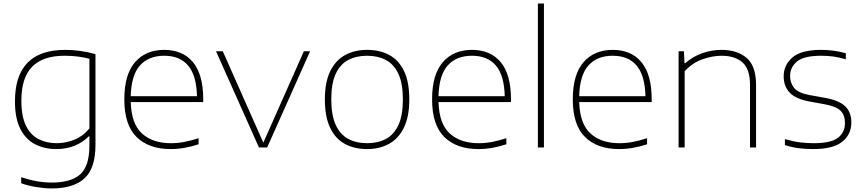

<svg xmlns="http://www.w3.org/2000/svg" viewBox="-20 -828 4848 1078"><path d="M270 230Q232.5 230 185.2 222.5Q138 215 99 201V167Q146.5 182.5 188.5 189.8Q230.5 197 271 197Q379 197 430.5 150.8Q482 104.5 482 -11V-63H479Q447 -30 400.5 -10.5Q354 9 296 9Q230.5 9 178 -17.5Q125.5 -44 94.8 -103Q64 -162 64 -259Q64 -548 346 -548Q432 -548 516 -524V-14Q516 117 454.2 173.5Q392.5 230 270 230ZM298 -24Q348.5 -24 397.2 -43.5Q446 -63 482 -107V-498Q455 -505.5 419.5 -510.2Q384 -515 342 -515Q222 -515 161 -454Q100 -393 100 -263Q100 -174 126 -121.8Q152 -69.5 196.8 -46.8Q241.5 -24 298 -24Z M938 9Q816 9 747 -58.5Q678 -126 678 -270Q678 -409.5 738.2 -478.8Q798.5 -548 902 -548Q1006.5 -548 1063.8 -478.5Q1121 -409 1121 -270V-255H714Q717.5 -133 777.2 -78.5Q837 -24 940 -24Q977 -24 1015 -31.2Q1053 -38.5 1095 -52V-18Q1054 -4.5 1015.5 2.2Q977 9 938 9ZM902 -515Q814.5 -515 765.8 -460.5Q717 -406 714 -288H1086Q1083 -405 1036.2 -460Q989.5 -515 902 -515Z M1434 0 1193 -540H1231L1458.5 -27L1686 -540H1721L1480 0Z M2041 9Q1970 9 1916.8 -19.8Q1863.5 -48.5 1833.8 -110Q1804 -171.5 1804 -270Q1804 -366.5 1834 -428Q1864 -489.5 1917.5 -518.8Q1971 -548 2041 -548Q2112 -548 2165.2 -519.5Q2218.5 -491 2248.2 -429.8Q2278 -368.5 2278 -270Q2278 -173.5 2248 -111.8Q2218 -50 2164.5 -20.5Q2111 9 2041 9ZM2041 -24Q2102 -24 2147.2 -48.2Q2192.5 -72.5 2217.2 -126.5Q2242 -180.5 2242 -269Q2242 -358.5 2217.2 -412.5Q2192.5 -466.5 2147.2 -490.8Q2102 -515 2041 -515Q1980 -515 1934.8 -491Q1889.5 -467 1864.8 -413.2Q1840 -359.5 1840 -271Q1840 -181.5 1864.8 -127.2Q1889.5 -73 1934.8 -48.5Q1980 -24 2041 -24Z M2666 9Q2544 9 2475 -58.5Q2406 -126 2406 -270Q2406 -409.5 2466.2 -478.8Q2526.5 -548 2630 -548Q2734.5 -548 2791.8 -478.5Q2849 -409 2849 -270V-255H2442Q2445.5 -133 2505.2 -78.5Q2565 -24 2668 -24Q2705 -24 2743 -31.2Q2781 -38.5 2823 -52V-18Q2782 -4.5 2743.5 2.2Q2705 9 2666 9ZM2630 -515Q2542.5 -515 2493.8 -460.5Q2445 -406 2442 -288H2814Q2811 -405 2764.2 -460Q2717.5 -515 2630 -515Z M3000 0V-808H3034V0Z M3456 9Q3334 9 3265 -58.5Q3196 -126 3196 -270Q3196 -409.5 3256.2 -478.8Q3316.5 -548 3420 -548Q3524.5 -548 3581.8 -478.5Q3639 -409 3639 -270V-255H3232Q3235.5 -133 3295.2 -78.5Q3355 -24 3458 -24Q3495 -24 3533 -31.2Q3571 -38.5 3613 -52V-18Q3572 -4.5 3533.5 2.2Q3495 9 3456 9ZM3420 -515Q3332.5 -515 3283.8 -460.5Q3235 -406 3232 -288H3604Q3601 -405 3554.2 -460Q3507.5 -515 3420 -515Z M3790 0V-540H3820L3823 -473H3827Q3869 -510 3922 -529Q3975 -548 4031 -548Q4119 -548 4172 -502.8Q4225 -457.5 4225 -350V0H4191V-351Q4191 -441 4148.2 -478Q4105.5 -515 4031 -515Q3981.5 -515 3925 -495.5Q3868.5 -476 3824 -428V0Z M4546 9Q4502 9 4463.8 4Q4425.5 -1 4387 -13V-47Q4433.5 -33.5 4471 -28.8Q4508.5 -24 4549 -24Q4644.5 -24 4684.2 -54Q4724 -84 4724 -137Q4724 -181.5 4699.5 -206.2Q4675 -231 4608 -243L4525 -258Q4447 -272.5 4413.5 -308.2Q4380 -344 4380 -400Q4380 -463 4429.2 -505.5Q4478.5 -548 4591 -548Q4662 -548 4729 -529V-495Q4689.5 -506.5 4658 -510.8Q4626.5 -515 4591 -515Q4493.5 -515 4454.8 -482.8Q4416 -450.5 4416 -401Q4416 -363 4438.5 -334.5Q4461 -306 4527 -294L4610 -279Q4690.5 -265 4725.2 -231.5Q4760 -198 4760 -141Q4760 -73 4708.5 -32Q4657 9 4546 9Z"/></svg>

Font: Encode Sans Exp Th
Style: Regular
Weight: 100
Width: 7
Designer: Multiple Designers
Foundry: Impallari Type
Version: Version 3.002; ttfautohint (v1.8.3) -l 8 -r 50 -G 200 -x 14 